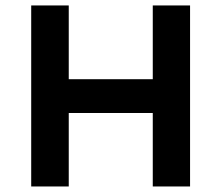

<svg xmlns="http://www.w3.org/2000/svg" viewBox="-20 -674 800 694"><path d="M532.2 0V-654.3H667V0ZM92.8 0V-654.3H228.5V0ZM211.9 -265.6V-387.7H559.6V-265.6Z"/></svg>

Font: Sen
Style: Bold
Weight: 700
Designer: Kosal Sen, Philatype
Foundry: Philatype
Version: Version 2.000;gftools[0.9.31]